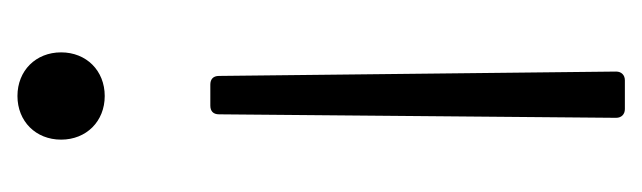

<svg xmlns="http://www.w3.org/2000/svg" viewBox="-278 -258 736 220"><g transform="rotate(-90 90.0 -148.0)"><path d="M90 -496C61 -496 40 -475 40 -446C40 -417 61 -396 90 -396C119 -396 140 -417 140 -446C140 -475 119 -496 90 -496ZM69 -265 65 190C65 196 69 200 75 200H108C114 200 118 196 118 190L113 -265C113 -272 109 -275 103 -275H79C73 -275 69 -272 69 -265Z"/></g></svg>

Font: Barlow Condensed Light
Style: Regular
Weight: 300
Width: 3
Designer: Jeremy Tribby
Foundry: Tribby Type
Version: Version 1.422;hotconv 1.0.109;makeotfexe 2.5.65596